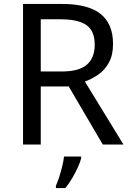

<svg xmlns="http://www.w3.org/2000/svg" viewBox="-20 -734 662 975"><path d="M294 -714Q427 -714 490.5 -663.5Q554 -613 554 -511Q554 -454 533 -416Q512 -378 479.5 -355.5Q447 -333 411 -320L607 0H502L329 -295H187V0H97V-714ZM289 -636H187V-371H294Q381 -371 421 -405.5Q461 -440 461 -507Q461 -577 419 -606.5Q377 -636 289 -636ZM392 70Q388 88 375.5 115.5Q363 143 346.5 171Q330 199 312 221H264V209Q272 192 280.5 165.5Q289 139 296 110.5Q303 82 305 61H392Z"/></svg>

Font: Noto Sans Modi
Style: Regular
Weight: 400
Designer: Monotype Design Team
Foundry: Monotype Imaging Inc.
Version: Version 2.003; ttfautohint (v1.8.4.7-5d5b)